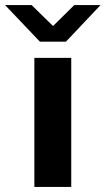

<svg xmlns="http://www.w3.org/2000/svg" viewBox="-70 -740 418 760"><path d="M55 -720 140 -637 224 -720H328L191 -575H88L-50 -720ZM66 -511H212V0H66Z"/></svg>

Font: Chivo
Style: Bold
Weight: 700
Designer: Hector Gatti
Foundry: Omnibus-Type
Version: Version 1.007;PS 001.007;hotconv 1.0.88;makeotf.lib2.5.64775